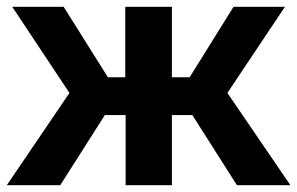

<svg xmlns="http://www.w3.org/2000/svg" viewBox="-20 -544 873 564"><path d="M167 -524 297 -317H348V-524H485V-317H537L666 -524H817L648 -271L833 0H676L545 -206H485V0H349V-206H288L157 0H0L184 -271L16 -524Z"/></svg>

Font: IngvarSans
Style: Bold
Weight: 700
Version: Version 3.000